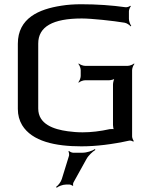

<svg xmlns="http://www.w3.org/2000/svg" viewBox="-20 -679 706 904"><path d="M587 -590V-626C587 -633 592 -645 596 -649L593 -652C590 -648 578 -644 571 -645C506 -654 437 -659 363 -659C330 -659 298 -657 268 -652C164 -636 64 -594 64 -473V-166C64 -137 71 -112 84 -90C131 -13 241 10 363 10C432 10 507 1 589 -17C595 -18 604 -15 607 -12L610 -15C607 -18 602 -30 602 -36V-349C602 -358 608 -373 613 -378L611 -380C606 -375 591 -369 582 -369H380C371 -369 356 -375 351 -380L349 -378C354 -373 360 -358 360 -349V-321C360 -312 354 -297 349 -292L351 -290C356 -295 371 -301 380 -301H492C501 -301 518 -305 523 -310L521 -312C516 -307 512 -290 512 -281V-90C512 -83 514 -69 518 -66L521 -69C517 -72 503 -72 497 -71C452 -61 409 -56 369 -56C344 -56 320 -58 299 -61C233 -70 160 -94 160 -168V-474C160 -553 228 -592 365 -592C411 -592 514 -581 567 -572C578 -570 590 -561 595 -555L598 -557C593 -564 587 -579 587 -590ZM369 40H324C318 40 308 35 305 32L302 34C305 38 306 49 305 54L271 164C267 178 253 195 244 201L247 205C255 198 276 190 290 190H308C312 190 320 194 321 196L325 194C323 192 324 183 326 180L387 70C396 53 417 34 429 27L427 23C415 31 389 40 369 40Z"/></svg>

Font: Gamestation Storm
Style: Regular
Weight: 400
Designer: Jonas Hecksher
Foundry: Jonas Hecksher, Playtypeª, e-types AS
Version: Version 1.003